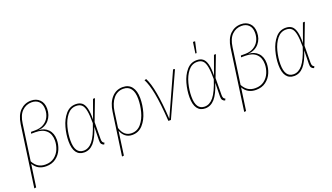

<svg xmlns="http://www.w3.org/2000/svg" viewBox="-78 -1341 3705 2142"><g transform="rotate(-20 1774.0 -270.0)"><path d="M143 -529Q158 -633 211.5 -685Q265 -737 340 -737Q402 -737 441 -698.5Q480 -660 480 -592Q480 -513 434 -459Q388 -405 305 -398Q376 -396 419.5 -351Q463 -306 463 -229Q463 -172 440 -117Q417 -62 369 -26Q321 10 251 10Q150 10 102 -74L64 193L41 196ZM440 -228Q440 -305 395 -347Q350 -389 268 -389H216L222 -409H271Q331 -409 373 -434Q415 -459 436 -500.5Q457 -542 457 -592Q457 -653 425 -685Q393 -717 340 -717Q274 -717 226.5 -671Q179 -625 166 -528L106 -101Q132 -54 167 -32.5Q202 -11 251 -11Q314 -11 356.5 -43.5Q399 -76 419.5 -126Q440 -176 440 -228Z M919 -301 998 -519H1021L926 -269L924 -68Q924 -43 931 -32Q938 -21 951 -16L941 3Q921 -3 911 -17Q901 -31 902 -63L905 -221Q865 -97 817 -43.5Q769 10 704 10Q643 10 611 -34.5Q579 -79 579 -166Q579 -246 602 -330Q625 -414 673.5 -471.5Q722 -529 794 -529Q839 -529 866.5 -508Q894 -487 907.5 -437Q921 -387 919 -301ZM602 -166Q602 -11 705 -11Q764 -11 811 -68Q858 -125 903 -264Q903 -360 892.5 -413Q882 -466 858 -487.5Q834 -509 793 -509Q729 -509 686 -455Q643 -401 622.5 -321.5Q602 -242 602 -166Z M1496 -346Q1496 -266 1473 -184Q1450 -102 1400 -46Q1350 10 1274 10Q1226 10 1193 -16.5Q1160 -43 1144 -87L1105 194L1082 197L1154 -309Q1168 -411 1220.5 -470Q1273 -529 1352 -529Q1422 -529 1459 -481Q1496 -433 1496 -346ZM1472 -346Q1472 -426 1441.5 -467.5Q1411 -509 1352 -509Q1282 -509 1235.5 -454.5Q1189 -400 1175 -305L1149 -118Q1182 -11 1274 -11Q1343 -11 1387.5 -65Q1432 -119 1452 -196.5Q1472 -274 1472 -346Z M1722 -19 1950 -523 1971 -518 1734 0H1704Q1690 -213 1666.5 -333.5Q1643 -454 1609 -518L1631 -523Q1700 -391 1722 -19Z M2355 -301 2434 -519H2457L2362 -269L2360 -68Q2360 -43 2367 -32Q2374 -21 2387 -16L2377 3Q2357 -3 2347 -17Q2337 -31 2338 -63L2341 -221Q2301 -97 2253 -43.5Q2205 10 2140 10Q2079 10 2047 -34.5Q2015 -79 2015 -166Q2015 -246 2038 -330Q2061 -414 2109.5 -471.5Q2158 -529 2230 -529Q2275 -529 2302.5 -508Q2330 -487 2343.5 -437Q2357 -387 2355 -301ZM2038 -166Q2038 -11 2141 -11Q2200 -11 2247 -68Q2294 -125 2339 -264Q2339 -360 2328.5 -413Q2318 -466 2294 -487.5Q2270 -509 2229 -509Q2165 -509 2122 -455Q2079 -401 2058.5 -321.5Q2038 -242 2038 -166ZM2263 -734 2288 -733 2259 -603H2244Z M2635 -529Q2650 -633 2703.5 -685Q2757 -737 2832 -737Q2894 -737 2933 -698.5Q2972 -660 2972 -592Q2972 -513 2926 -459Q2880 -405 2797 -398Q2868 -396 2911.5 -351Q2955 -306 2955 -229Q2955 -172 2932 -117Q2909 -62 2861 -26Q2813 10 2743 10Q2642 10 2594 -74L2556 193L2533 196ZM2932 -228Q2932 -305 2887 -347Q2842 -389 2760 -389H2708L2714 -409H2763Q2823 -409 2865 -434Q2907 -459 2928 -500.5Q2949 -542 2949 -592Q2949 -653 2917 -685Q2885 -717 2832 -717Q2766 -717 2718.5 -671Q2671 -625 2658 -528L2598 -101Q2624 -54 2659 -32.5Q2694 -11 2743 -11Q2806 -11 2848.5 -43.5Q2891 -76 2911.5 -126Q2932 -176 2932 -228Z M3411 -301 3490 -519H3513L3418 -269L3416 -68Q3416 -43 3423 -32Q3430 -21 3443 -16L3433 3Q3413 -3 3403 -17Q3393 -31 3394 -63L3397 -221Q3357 -97 3309 -43.5Q3261 10 3196 10Q3135 10 3103 -34.5Q3071 -79 3071 -166Q3071 -246 3094 -330Q3117 -414 3165.5 -471.5Q3214 -529 3286 -529Q3331 -529 3358.5 -508Q3386 -487 3399.5 -437Q3413 -387 3411 -301ZM3094 -166Q3094 -11 3197 -11Q3256 -11 3303 -68Q3350 -125 3395 -264Q3395 -360 3384.5 -413Q3374 -466 3350 -487.5Q3326 -509 3285 -509Q3221 -509 3178 -455Q3135 -401 3114.5 -321.5Q3094 -242 3094 -166Z"/></g></svg>

Font: Fira Sans Condensed Thin
Style: Italic
Weight: 250
Width: 3
Italic angle: -8°
Designer: Carrois Corporate & Edenspiekermann AG
Foundry: Carrois Corporate GbR & Edenspiekermann AG
Version: Version 4.203